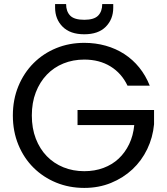

<svg xmlns="http://www.w3.org/2000/svg" viewBox="-20 -915 818 941"><path d="M393 -705Q448 -705 498 -691Q548 -677 589.5 -650Q631 -623 662.5 -584Q694 -545 714 -495H605Q576 -556 521.5 -589.5Q467 -623 393 -623Q338 -623 291 -604Q244 -585 209.5 -549Q175 -513 155.5 -462.5Q136 -412 136 -349Q136 -286 155.5 -235.5Q175 -185 209.5 -149.5Q244 -114 291 -95Q338 -76 393 -76Q444 -76 487 -92Q530 -108 561.5 -137.5Q593 -167 613 -208.5Q633 -250 638 -302H360V-376H735V-306Q729 -241 701.5 -184Q674 -127 629 -85Q584 -43 524 -18.5Q464 6 393 6Q319 6 255.5 -20Q192 -46 144.5 -93Q97 -140 70 -205.5Q43 -271 43 -349Q43 -427 70 -492.5Q97 -558 144.5 -605.5Q192 -653 255.5 -679Q319 -705 393 -705ZM535 -877Q535 -821 498.5 -784Q462 -747 393 -747Q324 -747 287 -784Q250 -821 250 -878V-895H304Q304 -859 324 -838.5Q344 -818 393 -818Q441 -818 461 -838.5Q481 -859 481 -895H535Z"/></svg>

Font: Poppins
Style: Regular
Weight: 400
Designer: Ninad Kale (Devanagari), Jonny Pinhorn (Latin)
Foundry: Indian Type Foundry
Version: Version 3.002 2017